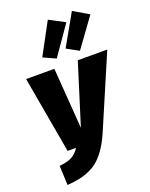

<svg xmlns="http://www.w3.org/2000/svg" viewBox="-182 -1094 945 1207"><g transform="rotate(-20 290.0 -490.5)"><path d="M293 -1000 397 -944.8 262.2 -751 179.2 -789.1ZM454.1 -1000 556.2 -939.9 416 -747.1 335.9 -791ZM580.1 -695.8 375 -216.8Q352.1 -163.1 326.4 -124Q300.8 -85 273.2 -59.1Q245.6 -33.2 210.7 -16.8Q175.8 -0.5 139.2 7.6Q102.5 15.6 54.2 19L48.8 -110.8Q101.1 -116.2 130.9 -131.1Q160.6 -146 184.1 -182.1H127.9L37.1 -695.8H226.1L255.9 -290L382.8 -695.8Z"/></g></svg>

Font: Fira Sans Compressed Heavy
Style: Italic
Weight: 900
Width: 3
Italic angle: -8°
Designer: Carrois Corporate & Edenspiekermann AG
Foundry: Carrois Corporate GbR & Edenspiekermann AG
Version: Version 4.203;PS 004.203;hotconv 1.0.88;makeotf.lib2.5.64775